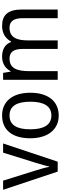

<svg xmlns="http://www.w3.org/2000/svg" viewBox="624 -1276 596 1885"><g transform="rotate(-90 922.5 -334.0)"><path d="M180 -66H277L456 -602H366L265 -278C252 -234 235 -179 230 -150H226C220 -187 203 -243 190 -285L91 -602H1Z M954 -335C954 -514 865 -612 731 -612C588 -612 507 -512 507 -335C507 -161 595 -56 729 -56C871 -56 954 -161 954 -335ZM595 -335C595 -466 636 -539 730 -539C824 -539 866 -466 866 -335C866 -204 824 -128 731 -128C637 -128 595 -204 595 -335Z M1610 -612C1544 -612 1489 -584 1457 -524H1452C1431 -581 1383 -612 1308 -612C1248 -612 1195 -585 1166 -529H1161L1149 -602H1081V-66H1166V-345C1166 -466 1194 -539 1289 -539C1353 -539 1384 -499 1384 -412V-66H1468V-362C1468 -477 1503 -539 1592 -539C1655 -539 1686 -498 1686 -411V-66H1771V-419C1771 -553 1718 -612 1610 -612Z"/></g></svg>

Font: Noto Sans Malayalam UI SemiCondensed
Style: Regular
Weight: 400
Width: 4
Designer: Jelle Bosma - Monotype Design Team
Foundry: Monotype Imaging Inc.
Version: Version 2.104